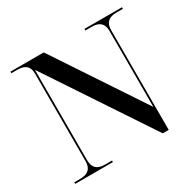

<svg xmlns="http://www.w3.org/2000/svg" viewBox="-154 -886 1078 1058"><g transform="rotate(-30 385.0 -357.0)"><path d="M35 0H275V-10H230C183 -10 157 -30 157 -80V-655L592 0H630V-634C630 -684 657 -704 704 -704H745V-714H506V-704H547C594 -704 620 -684 620 -635V-152L247 -714H35V-704H73C120 -704 147 -685 147 -638V-80C147 -30 120 -10 73 -10H35Z"/></g></svg>

Font: Noto Serif Display Medium
Style: Regular
Weight: 500
Designer: Monotype Design Team
Foundry: Monotype Imaging Inc.
Version: Version 2.009